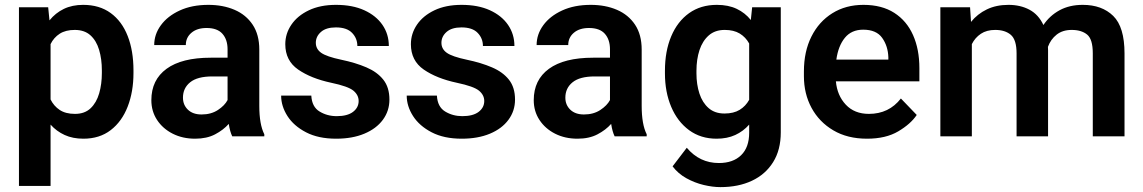

<svg xmlns="http://www.w3.org/2000/svg" viewBox="-20 -558 4681 786"><path d="M526.4 -269.5V-259.3Q526.4 -182.6 502.7 -121.6Q479 -60.5 433.3 -25.4Q387.7 9.8 321.3 9.8Q277.8 9.8 244.6 -5.4Q211.4 -20.5 187 -47.9V203.1H57.6V-528.3H177.2L182.6 -474.6Q207 -504.9 241.2 -521.5Q275.4 -538.1 320.3 -538.1Q387.2 -538.1 433.1 -504.6Q479 -471.2 502.7 -410.6Q526.4 -350.1 526.4 -269.5ZM397 -259.3V-269.5Q397 -316.4 385.7 -354Q374.5 -391.6 350.1 -413.6Q325.7 -435.5 286.1 -435.5Q248.5 -435.5 224.4 -419.9Q200.2 -404.3 187 -377.4V-150.9Q200.2 -124 224.4 -107.9Q248.5 -91.8 287.1 -91.8Q326.7 -91.8 350.8 -114.7Q375 -137.7 386 -175.8Q397 -213.9 397 -259.3Z M930.7 0Q921.4 -19 916.5 -50.8Q894.5 -25.9 860.6 -8.1Q826.7 9.8 778.8 9.8Q727.5 9.8 687 -10.7Q646.5 -31.2 623 -66.9Q599.6 -102.5 599.6 -147.9Q599.6 -231 661.9 -276.4Q724.1 -321.8 842.8 -321.8H911.6V-356Q911.6 -396 890.6 -419.7Q869.6 -443.4 825.7 -443.4Q786.6 -443.4 763.7 -423.8Q740.7 -404.3 740.7 -373.5H611.3Q611.3 -417.5 638.7 -454.8Q666 -492.2 715.8 -515.1Q765.6 -538.1 833 -538.1Q893.1 -538.1 940.2 -517.8Q987.3 -497.6 1014.4 -456.8Q1041.5 -416 1041.5 -355V-124.5Q1041.5 -48.8 1062 -8.3V0ZM805.2 -89.4Q844.2 -89.4 872.1 -107.7Q899.9 -126 911.6 -148.4V-245.1H849.1Q788.1 -245.1 758.5 -221.2Q729 -197.3 729 -158.2Q729 -128.4 749.3 -108.9Q769.5 -89.4 805.2 -89.4Z M1448.2 -144.5Q1448.2 -168.9 1426.8 -186.8Q1405.3 -204.6 1335.9 -219.2Q1253.4 -236.8 1200.7 -273.2Q1147.9 -309.6 1147.9 -377Q1147.9 -420.4 1172.9 -457Q1197.8 -493.7 1244.4 -515.9Q1291 -538.1 1355.5 -538.1Q1422.9 -538.1 1471.2 -516.1Q1519.5 -494.1 1545.7 -456.1Q1571.8 -418 1571.8 -369.6H1442.9Q1442.9 -400.9 1421.4 -423.3Q1399.9 -445.8 1355 -445.8Q1314.9 -445.8 1293.9 -427.2Q1272.9 -408.7 1272.9 -382.8Q1272.9 -357.4 1294.9 -341.8Q1316.9 -326.2 1377 -313.5Q1435.5 -301.3 1480 -282.2Q1524.4 -263.2 1549.3 -231.7Q1574.2 -200.2 1574.2 -150.4Q1574.2 -104 1547.4 -67.6Q1520.5 -31.2 1471.4 -10.7Q1422.4 9.8 1356 9.8Q1283.2 9.8 1232.9 -16.4Q1182.6 -42.5 1156.7 -83Q1130.9 -123.5 1130.9 -166.5H1254.4Q1256.8 -120.6 1288.1 -101.6Q1319.3 -82.5 1358.4 -82.5Q1402.3 -82.5 1425.3 -100.1Q1448.2 -117.7 1448.2 -144.5Z M1962.4 -144.5Q1962.4 -168.9 1940.9 -186.8Q1919.4 -204.6 1850.1 -219.2Q1767.6 -236.8 1714.8 -273.2Q1662.1 -309.6 1662.1 -377Q1662.1 -420.4 1687 -457Q1711.9 -493.7 1758.5 -515.9Q1805.2 -538.1 1869.6 -538.1Q1937 -538.1 1985.4 -516.1Q2033.7 -494.1 2059.8 -456.1Q2085.9 -418 2085.9 -369.6H1957Q1957 -400.9 1935.5 -423.3Q1914.1 -445.8 1869.1 -445.8Q1829.1 -445.8 1808.1 -427.2Q1787.1 -408.7 1787.1 -382.8Q1787.1 -357.4 1809.1 -341.8Q1831.1 -326.2 1891.1 -313.5Q1949.7 -301.3 1994.1 -282.2Q2038.6 -263.2 2063.5 -231.7Q2088.4 -200.2 2088.4 -150.4Q2088.4 -104 2061.5 -67.6Q2034.7 -31.2 1985.6 -10.7Q1936.5 9.8 1870.1 9.8Q1797.4 9.8 1747.1 -16.4Q1696.8 -42.5 1670.9 -83Q1645 -123.5 1645 -166.5H1768.6Q1771 -120.6 1802.2 -101.6Q1833.5 -82.5 1872.6 -82.5Q1916.5 -82.5 1939.5 -100.1Q1962.4 -117.7 1962.4 -144.5Z M2496.1 0Q2486.8 -19 2481.9 -50.8Q2460 -25.9 2426 -8.1Q2392.1 9.8 2344.2 9.8Q2293 9.8 2252.4 -10.7Q2211.9 -31.2 2188.5 -66.9Q2165 -102.5 2165 -147.9Q2165 -231 2227.3 -276.4Q2289.6 -321.8 2408.2 -321.8H2477.1V-356Q2477.1 -396 2456.1 -419.7Q2435.1 -443.4 2391.1 -443.4Q2352.1 -443.4 2329.1 -423.8Q2306.2 -404.3 2306.2 -373.5H2176.8Q2176.8 -417.5 2204.1 -454.8Q2231.4 -492.2 2281.2 -515.1Q2331.1 -538.1 2398.4 -538.1Q2458.5 -538.1 2505.6 -517.8Q2552.7 -497.6 2579.8 -456.8Q2606.9 -416 2606.9 -355V-124.5Q2606.9 -48.8 2627.4 -8.3V0ZM2370.6 -89.4Q2409.7 -89.4 2437.5 -107.7Q2465.3 -126 2477.1 -148.4V-245.1H2414.6Q2353.5 -245.1 2324 -221.2Q2294.4 -197.3 2294.4 -158.2Q2294.4 -128.4 2314.7 -108.9Q2335 -89.4 2370.6 -89.4Z M2702.1 -257.8V-268.1Q2702.1 -348.6 2727.8 -409.4Q2753.4 -470.2 2801 -504.2Q2848.6 -538.1 2914.6 -538.1Q2961.9 -538.1 2996.1 -521.7Q3030.3 -505.4 3053.7 -476.1L3059.1 -528.3H3176.3V-16.1Q3176.3 55.7 3145 105.7Q3113.8 155.8 3058.3 181.9Q3002.9 208 2929.2 208Q2897.5 208 2860.6 199.2Q2823.7 190.4 2789.8 171.6Q2755.9 152.8 2733.4 123L2791.5 46.9Q2844.2 109.4 2922.9 109.4Q2981 109.4 3013.9 77.4Q3046.9 45.4 3046.9 -14.6V-47.9Q3022.9 -20.5 2990 -5.4Q2957 9.8 2913.6 9.8Q2848.6 9.8 2801 -25.1Q2753.4 -60.1 2727.8 -120.6Q2702.1 -181.2 2702.1 -257.8ZM2831.1 -268.1V-257.8Q2831.1 -212.4 2843.3 -175Q2855.5 -137.7 2880.9 -115.5Q2906.2 -93.3 2945.8 -93.3Q2983.4 -93.3 3008.1 -108.4Q3032.7 -123.5 3046.9 -149.4V-379.9Q3032.7 -405.8 3008.3 -420.7Q2983.9 -435.5 2946.8 -435.5Q2907.2 -435.5 2881.6 -413.1Q2856 -390.6 2843.5 -352.8Q2831.1 -314.9 2831.1 -268.1Z M3529.3 9.8Q3449.2 9.8 3391.4 -24.4Q3333.5 -58.6 3302.2 -116.5Q3271 -174.3 3271 -246.1V-265.6Q3271 -347.2 3301.8 -408.4Q3332.5 -469.7 3387.5 -503.9Q3442.4 -538.1 3514.6 -538.1Q3589.8 -538.1 3640.9 -505.4Q3691.9 -472.7 3717.8 -414.3Q3743.7 -356 3743.7 -279.3V-225.1H3401.9Q3407.2 -167 3442.6 -129.4Q3478 -91.8 3537.1 -91.8Q3619.1 -91.8 3668 -154.8L3732.9 -87.4Q3708 -50.3 3657.2 -20.3Q3606.4 9.8 3529.3 9.8ZM3513.7 -436.5Q3465.8 -436.5 3438.7 -403.3Q3411.6 -370.1 3403.8 -314H3616.7V-323.7Q3615.2 -369.6 3591.3 -403.1Q3567.4 -436.5 3513.7 -436.5Z M4054.2 -435.5Q4019 -435.5 3995.4 -419.7Q3971.7 -403.8 3958.5 -377.4V0H3829.6V-528.3H3951.2L3955.1 -468.3Q3981.4 -501 4019.8 -519.5Q4058.1 -538.1 4108.4 -538.1Q4157.2 -538.1 4194.3 -518.3Q4231.4 -498.5 4251.5 -455.6Q4276.9 -493.7 4317.4 -515.9Q4357.9 -538.1 4412.6 -538.1Q4491.2 -538.1 4537.4 -492.7Q4583.5 -447.3 4583.5 -339.4V0H4453.6V-339.8Q4453.6 -397.5 4430.4 -416.5Q4407.2 -435.5 4367.2 -435.5Q4330.1 -435.5 4305.7 -416.3Q4281.2 -397 4270 -366.2Q4270.5 -359.4 4270.5 -352.5V0H4141.6V-339.4Q4141.6 -395 4118.2 -415.3Q4094.7 -435.5 4054.2 -435.5Z"/></svg>

Font: Vazirmatn RD UI FD SemiBold
Style: Regular
Weight: 600
Designer: Saber Rastikerdar
Foundry: Saber Rastikerdar
Version: Version 33.003